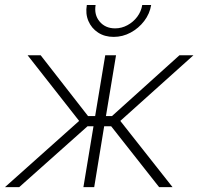

<svg xmlns="http://www.w3.org/2000/svg" viewBox="-37 -770 815 790"><path d="M-16.6 0 288.6 -272.5 76.7 -542.5H130.4L325.2 -292.5H354.5L396 -542.5H440.4L398.9 -292.5H423.8L701.2 -542.5H758.8L458 -272.5L672.9 0H617.7L420.4 -250.5H391.6L350.6 0H306.2L347.7 -250.5H323.2L42 0ZM430.7 -618.2Q393.6 -618.2 366.5 -636Q339.4 -653.8 326.7 -683.6Q314 -713.4 320.3 -749.5H356.4Q349.6 -709 373 -681.2Q396.5 -653.3 436.5 -653.3Q463.4 -653.3 487.3 -666.3Q511.2 -679.2 527.6 -700.9Q543.9 -722.7 548.3 -749.5H585Q579.1 -713.4 556.4 -683.6Q533.7 -653.8 500.7 -636Q467.8 -618.2 430.7 -618.2Z"/></svg>

Font: Inter 16pt ExtraLight
Style: Italic
Weight: 250
Italic angle: -9.3988°
Version: Version 4.001;git-66647c0bb